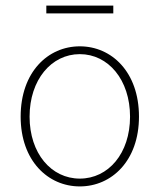

<svg xmlns="http://www.w3.org/2000/svg" viewBox="-20 -656 572 688"><path d="M266 12C380 12 478 -80 478 -238C478 -398 380 -490 266 -490C152 -490 54 -398 54 -238C54 -80 152 12 266 12ZM266 -16C164 -16 86 -106 86 -238C86 -370 164 -462 266 -462C368 -462 446 -370 446 -238C446 -106 368 -16 266 -16ZM146 -608H386V-636H146Z"/></svg>

Font: Source Sans Pro ExtraLight
Style: Regular
Weight: 200
Designer: Paul D. Hunt
Foundry: Adobe Systems Incorporated
Version: Version 3.006;hotconv 1.0.111;makeotfexe 2.5.65597